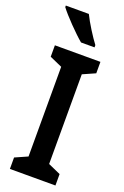

<svg xmlns="http://www.w3.org/2000/svg" viewBox="-176 -1056 675 1042"><g transform="rotate(20 161.5 -534.5)"><path d="M145 -1003H12V-994C40 -956 117 -877 158 -843H236V-856C210 -890 166 -959 145 -1003ZM293 -66V-132L221 -164V-682L293 -714V-780H30V-714L102 -682V-164L30 -132V-66Z"/></g></svg>

Font: Noto Sans Malayalam UI Condensed SemiBold
Style: Regular
Weight: 600
Width: 3
Designer: Jelle Bosma - Monotype Design Team
Foundry: Monotype Imaging Inc.
Version: Version 2.104